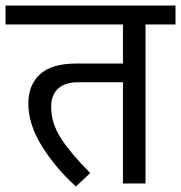

<svg xmlns="http://www.w3.org/2000/svg" viewBox="-40 -667 658 698"><path d="M598 -578H489V0H407V-368H244Q197 -368 171.5 -345Q146 -322 146 -279Q146 -219 182 -163.5Q218 -108 288 -38L236 11Q163 -55 113 -134.5Q63 -214 63 -291Q63 -358 105.5 -397Q148 -436 237 -436H407V-578H-20V-647H598Z"/></svg>

Font: Martel Sans
Style: Regular
Weight: 400
Designer: Dan Reynolds and Mathieu Réguer
Foundry: Dan Reynolds and Mathieu Réguer
Version: Version 1.002; ttfautohint (v1.1) -l 5 -r 5 -G 72 -x 0 -D la